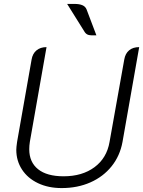

<svg xmlns="http://www.w3.org/2000/svg" viewBox="-20 -949 729 978"><path d="M63 -186Q63 -198 67 -226L141 -646Q146 -676 166 -692.5Q186 -709 217 -709L132 -226Q129 -207 129 -189Q129 -123 174 -87Q219 -51 304 -51Q399 -51 461.5 -97.5Q524 -144 538 -226L613 -646Q618 -676 637.5 -692.5Q657 -709 689 -709L604 -226Q591 -155 548.5 -102Q506 -49 440.5 -20Q375 9 294 9Q226 9 173.5 -16Q121 -41 92 -85.5Q63 -130 63 -186ZM412 -785 322 -929H360Q384 -929 399.5 -922.5Q415 -916 421 -901L471 -769Q440 -768 429.5 -771.5Q419 -775 412 -785Z"/></svg>

Font: K2D ExtraLight
Style: Italic
Weight: 275
Italic angle: -10°
Designer: Katatrad Aksorn Co.,Ltd.
Foundry: Cadson Demak Co.,Ltd.
Version: Version 1.000; ttfautohint (v1.6)